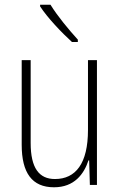

<svg xmlns="http://www.w3.org/2000/svg" viewBox="-20 -784 507 814"><path d="M194 -764H150V-757C181 -709 242 -645 285 -606H310V-616C271 -659 225 -714 194 -764ZM391 -529H353V-233C353 -91 301 -25 213 -25C146 -25 110 -71 110 -178V-529H72V-170C72 -51 116 10 209 10C295 10 336 -46 355 -104H358L361 0H391Z"/></svg>

Font: Noto Sans Devanagari UI Condensed ExtraLight
Style: Regular
Weight: 200
Width: 3
Designer: Jelle Bosma - Monotype Design Team
Foundry: Monotype Imaging Inc.
Version: Version 2.004